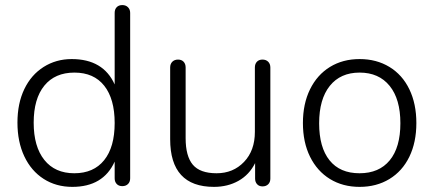

<svg xmlns="http://www.w3.org/2000/svg" viewBox="-20 -730 1710 757"><path d="M390.6 -98.4Q432.1 -149.9 432.1 -244.9Q432.1 -339.8 391.1 -391.8Q350.1 -443.8 273.4 -443.8Q196.8 -443.8 154.8 -392.3Q112.8 -340.8 112.8 -246.3Q112.8 -151.9 154.8 -99.4Q196.8 -46.9 272.9 -46.9Q349.1 -46.9 390.6 -98.4ZM262.7 -497.1Q387.2 -497.1 432.1 -397V-679.2Q432.1 -693.4 440.2 -701.7Q448.2 -710 462.2 -710Q476.1 -710 484.6 -701.4Q493.2 -692.9 493.2 -679.2V-26.9Q493.2 -12.7 484.6 -4.4Q476.1 3.9 462.2 3.9Q448.2 3.9 440.2 -4.6Q432.1 -13.2 432.1 -26.9V-92.8Q387.2 6.8 265.1 6.8Q201.2 6.8 152.1 -24.7Q103 -56.2 75.9 -113.5Q48.8 -170.9 48.8 -246.6Q48.8 -322.3 75.9 -378.7Q103 -435.1 152.1 -466.1Q201.2 -497.1 262.7 -497.1Z M823.7 6.8Q650.9 6.8 650.9 -181.2V-463.9Q650.9 -478 659.4 -486.6Q668 -495.1 681.9 -495.1Q695.8 -495.1 703.9 -486.6Q711.9 -478 711.9 -463.9V-185.1Q711.9 -114.3 740.2 -80.6Q768.6 -46.9 834 -46.9Q899.4 -46.9 942.1 -91.6Q984.9 -136.2 984.9 -210V-463.9Q984.9 -478 992.9 -486.6Q1001 -495.1 1014.9 -495.1Q1028.8 -495.1 1037.4 -486.6Q1045.9 -478 1045.9 -463.9V-25.9Q1045.9 -11.7 1037.4 -3.4Q1028.8 4.9 1015.1 4.9Q1001.5 4.9 993.7 -3.7Q985.8 -12.2 985.8 -25.9V-86.9Q962.9 -41 920.4 -17.1Q877.9 6.8 823.7 6.8Z M1516.6 -97.9Q1558.6 -148.9 1558.6 -244.1Q1558.6 -339.4 1516.1 -391.6Q1473.6 -443.8 1397.9 -443.8Q1322.3 -443.8 1280.3 -391.4Q1238.3 -338.9 1238.3 -243.9Q1238.3 -148.9 1279.3 -97.9Q1320.3 -46.9 1397.5 -46.9Q1474.6 -46.9 1516.6 -97.9ZM1202.4 -112.1Q1174.3 -168.9 1174.3 -244.9Q1174.3 -320.8 1202.4 -377.9Q1230.5 -435.1 1281 -466.1Q1331.5 -497.1 1397.9 -497.1Q1464.4 -497.1 1515.4 -466.1Q1566.4 -435.1 1594 -377.9Q1621.6 -320.8 1621.6 -244.9Q1621.6 -168.9 1594 -112.1Q1566.4 -55.2 1515.4 -24.2Q1464.4 6.8 1397.9 6.8Q1331.5 6.8 1281 -24.2Q1230.5 -55.2 1202.4 -112.1Z"/></svg>

Font: Nunito-Light
Style: Regular
Weight: 300
Designer: Vernon Adams
Foundry: newtypography
Version: Version 3.000